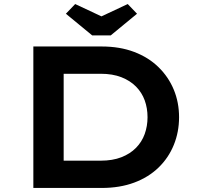

<svg xmlns="http://www.w3.org/2000/svg" viewBox="-20 -930 1002 950"><path d="M145 0V-700H483Q573 -700 644 -673Q715 -646 764.5 -597.5Q814 -549 840 -486Q866 -423 866 -350Q866 -277 840 -213Q814 -149 764.5 -101Q715 -53 644 -26.5Q573 0 483 0ZM295 -109 279 -135H478Q537 -135 580.5 -152Q624 -169 653 -198.5Q682 -228 696 -267Q710 -306 710 -350Q710 -395 696 -433.5Q682 -472 653 -501.5Q624 -531 580.5 -548Q537 -565 478 -565H276L295 -589ZM436 -755 306 -862 352 -910 497 -842H467L612 -910L658 -862L528 -755Z"/></svg>

Font: Lexend Mega SemiBold
Style: Regular
Weight: 600
Designer: Bonnie Shaver-Troup, Thomas Jockin
Foundry: Lexend
Version: Version 1.007